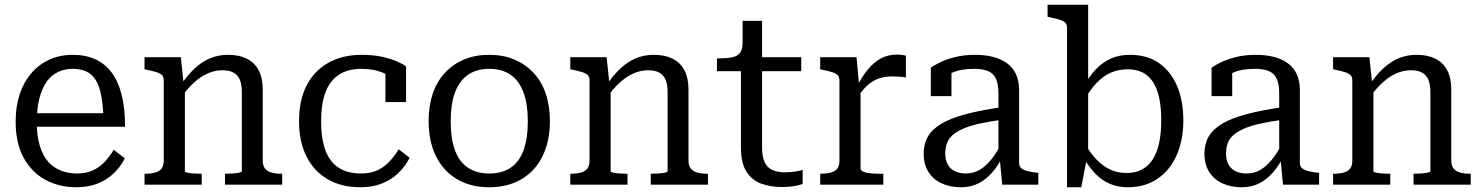

<svg xmlns="http://www.w3.org/2000/svg" viewBox="-20 -778 6242 809"><path d="M135 -263Q135 -204 148 -162.5Q161 -121 183.5 -96Q206 -71 237 -59Q268 -47 304 -47Q344 -47 373 -61Q402 -75 423 -98Q444 -121 459 -147L506 -111Q488 -75 458.5 -47Q429 -19 389.5 -4Q350 11 302 11Q229 11 171 -20.5Q113 -52 79.5 -113.5Q46 -175 46 -264Q46 -351 76.5 -414.5Q107 -478 161.5 -512.5Q216 -547 286 -547Q340 -547 381 -528.5Q422 -510 450 -473Q478 -436 492.5 -379Q507 -322 507 -244H115V-301H441L416 -279Q414 -338 406 -378Q398 -418 382.5 -442Q367 -466 343.5 -477Q320 -488 286 -488Q252 -488 224 -474.5Q196 -461 176.5 -433.5Q157 -406 146 -363.5Q135 -321 135 -263Z M589 0V-46H592Q616 -46 634 -51Q652 -56 661 -68Q670 -80 670 -102V-439Q670 -454 662.5 -461.5Q655 -469 639 -474Q623 -479 599 -484L589 -486V-537H742L754 -424L759 -418V-56Q759 -53 770 -50.5Q781 -48 797 -47Q813 -46 826 -46H830V0ZM1169 0H928V-46H931Q944 -46 960 -47Q976 -48 987.5 -50.5Q999 -53 999 -56V-390Q999 -421 991 -441Q983 -461 965 -471.5Q947 -482 917 -482Q886 -482 856 -469Q826 -456 797.5 -430Q769 -404 741 -365V-418Q768 -459 798.5 -488Q829 -517 864 -532Q899 -547 941 -547Q987 -547 1019.5 -531Q1052 -515 1069.5 -482.5Q1087 -450 1087 -401V-102Q1087 -80 1096.5 -68Q1106 -56 1124 -51Q1142 -46 1166 -46H1169Z M1501 -47Q1543 -47 1572.5 -61.5Q1602 -76 1623 -99.5Q1644 -123 1660 -149L1706 -113Q1687 -76 1657.5 -48Q1628 -20 1588.5 -4.5Q1549 11 1499 11Q1419 11 1361 -22.5Q1303 -56 1271.5 -118.5Q1240 -181 1240 -268Q1240 -356 1272 -418Q1304 -480 1363.5 -513.5Q1423 -547 1504 -547Q1553 -547 1591 -538.5Q1629 -530 1654.5 -518.5Q1680 -507 1691 -498V-348H1604V-478Q1614 -477 1622.5 -473.5Q1631 -470 1637 -463.5Q1643 -457 1646 -450Q1649 -443 1648 -435Q1628 -458 1590 -473Q1552 -488 1504 -488Q1445 -488 1407 -462.5Q1369 -437 1351 -388Q1333 -339 1333 -268Q1333 -212 1343 -171Q1353 -130 1373.5 -102.5Q1394 -75 1426 -61Q1458 -47 1501 -47Z M2297 -268Q2297 -182 2265.5 -119Q2234 -56 2176.5 -22.5Q2119 11 2041 11Q1964 11 1906.5 -22.5Q1849 -56 1817.5 -119Q1786 -182 1786 -268Q1786 -332 1803.5 -383.5Q1821 -435 1855 -471.5Q1889 -508 1936 -527.5Q1983 -547 2041 -547Q2100 -547 2146.5 -527.5Q2193 -508 2227.5 -471.5Q2262 -435 2279.5 -383.5Q2297 -332 2297 -268ZM1879 -268Q1879 -194 1897 -145Q1915 -96 1951.5 -71.5Q1988 -47 2041 -47Q2096 -47 2132 -71.5Q2168 -96 2186 -145Q2204 -194 2204 -268Q2204 -339 2186 -388Q2168 -437 2132 -462.5Q2096 -488 2041 -488Q1988 -488 1951.5 -462.5Q1915 -437 1897 -388Q1879 -339 1879 -268Z M2383 0V-46H2386Q2410 -46 2428 -51Q2446 -56 2455 -68Q2464 -80 2464 -102V-439Q2464 -454 2456.5 -461.5Q2449 -469 2433 -474Q2417 -479 2393 -484L2383 -486V-537H2536L2548 -424L2553 -418V-56Q2553 -53 2564 -50.5Q2575 -48 2591 -47Q2607 -46 2620 -46H2624V0ZM2963 0H2722V-46H2725Q2738 -46 2754 -47Q2770 -48 2781.5 -50.5Q2793 -53 2793 -56V-390Q2793 -421 2785 -441Q2777 -461 2759 -471.5Q2741 -482 2711 -482Q2680 -482 2650 -469Q2620 -456 2591.5 -430Q2563 -404 2535 -365V-418Q2562 -459 2592.5 -488Q2623 -517 2658 -532Q2693 -547 2735 -547Q2781 -547 2813.5 -531Q2846 -515 2863.5 -482.5Q2881 -450 2881 -401V-102Q2881 -80 2890.5 -68Q2900 -56 2918 -51Q2936 -46 2960 -46H2963Z M3001 -478V-532H3011Q3043 -532 3065 -536.5Q3087 -541 3098 -555Q3109 -569 3109 -597L3173 -537H3356V-478ZM3191 -158Q3191 -118 3202 -94.5Q3213 -71 3235 -61.5Q3257 -52 3287 -52Q3312 -52 3333 -55.5Q3354 -59 3362 -62V-3Q3352 1 3337.5 4Q3323 7 3307 8.5Q3291 10 3275 10Q3229 10 3189.5 -3.5Q3150 -17 3126 -53.5Q3102 -90 3102 -157V-522L3109 -530V-690H3191Z M3797 -543V-451Q3790 -453 3780 -454Q3770 -455 3759.5 -455.5Q3749 -456 3739 -456Q3714 -456 3693.5 -450.5Q3673 -445 3655.5 -434Q3638 -423 3622 -405.5Q3606 -388 3588 -362V-408Q3611 -454 3636.5 -485Q3662 -516 3692 -532Q3722 -548 3760 -548Q3772 -548 3782.5 -546.5Q3793 -545 3797 -543ZM3436 0V-46H3439Q3476 -46 3496.5 -57.5Q3517 -69 3517 -102V-439Q3517 -454 3509.5 -461.5Q3502 -469 3486 -474Q3470 -479 3446 -484L3436 -486V-537H3589L3601 -407L3606 -410V-68Q3606 -59 3619 -54Q3632 -49 3649.5 -47.5Q3667 -46 3681 -46H3702V0Z M4205 -327V-274Q4146 -266 4104.5 -256.5Q4063 -247 4035.5 -234.5Q4008 -222 3992 -207Q3976 -192 3969.5 -173Q3963 -154 3963 -131Q3963 -103 3973.5 -84.5Q3984 -66 4003.5 -56.5Q4023 -47 4050 -47Q4080 -47 4105.5 -61Q4131 -75 4155 -104Q4179 -133 4201 -176L4205 -120Q4186 -80 4160 -50.5Q4134 -21 4102 -5Q4070 11 4029 11Q3983 11 3947.5 -5.5Q3912 -22 3892 -53.5Q3872 -85 3872 -131Q3872 -172 3890 -203Q3908 -234 3947 -257Q3986 -280 4049.5 -297Q4113 -314 4205 -327ZM4203 0 4192 -114 4187 -120V-384Q4187 -422 4177 -445Q4167 -468 4144.5 -478Q4122 -488 4084 -488Q4028 -488 3992 -471.5Q3956 -455 3938 -435Q3938 -444 3941.5 -452.5Q3945 -461 3951.5 -468Q3958 -475 3967.5 -480Q3977 -485 3989 -487V-373H3902V-493Q3916 -503 3941.5 -515.5Q3967 -528 4004.5 -537.5Q4042 -547 4089 -547Q4128 -547 4161.5 -539Q4195 -531 4220.5 -513.5Q4246 -496 4260 -467.5Q4274 -439 4274 -397V-91Q4274 -77 4283.5 -69Q4293 -61 4310 -57Q4327 -53 4350 -50L4355 -49V0Z M4732 11Q4691 11 4657.5 -3Q4624 -17 4597 -44.5Q4570 -72 4546 -112L4549 -176Q4574 -133 4601 -105Q4628 -77 4659 -63Q4690 -49 4727 -49Q4763 -49 4790.5 -63Q4818 -77 4836.5 -105.5Q4855 -134 4864 -175.5Q4873 -217 4873 -271Q4873 -324 4864.5 -364.5Q4856 -405 4838.5 -432Q4821 -459 4794.5 -472.5Q4768 -486 4732 -486Q4693 -486 4661 -472Q4629 -458 4601.5 -429.5Q4574 -401 4548 -356L4547 -416Q4571 -459 4599.5 -488Q4628 -517 4662.5 -532Q4697 -547 4741 -547Q4813 -547 4863 -512.5Q4913 -478 4939.5 -416Q4966 -354 4966 -271Q4966 -188 4938 -124.5Q4910 -61 4857.5 -25Q4805 11 4732 11ZM4476 -660Q4476 -675 4468.5 -682.5Q4461 -690 4445 -695Q4429 -700 4404 -705L4394 -707V-758H4565V-121L4560 -114L4536 11H4476Z M5388 -327V-274Q5329 -266 5287.5 -256.5Q5246 -247 5218.5 -234.5Q5191 -222 5175 -207Q5159 -192 5152.5 -173Q5146 -154 5146 -131Q5146 -103 5156.5 -84.5Q5167 -66 5186.5 -56.5Q5206 -47 5233 -47Q5263 -47 5288.5 -61Q5314 -75 5338 -104Q5362 -133 5384 -176L5388 -120Q5369 -80 5343 -50.5Q5317 -21 5285 -5Q5253 11 5212 11Q5166 11 5130.5 -5.5Q5095 -22 5075 -53.5Q5055 -85 5055 -131Q5055 -172 5073 -203Q5091 -234 5130 -257Q5169 -280 5232.5 -297Q5296 -314 5388 -327ZM5386 0 5375 -114 5370 -120V-384Q5370 -422 5360 -445Q5350 -468 5327.5 -478Q5305 -488 5267 -488Q5211 -488 5175 -471.5Q5139 -455 5121 -435Q5121 -444 5124.5 -452.5Q5128 -461 5134.5 -468Q5141 -475 5150.5 -480Q5160 -485 5172 -487V-373H5085V-493Q5099 -503 5124.5 -515.5Q5150 -528 5187.5 -537.5Q5225 -547 5272 -547Q5311 -547 5344.5 -539Q5378 -531 5403.5 -513.5Q5429 -496 5443 -467.5Q5457 -439 5457 -397V-91Q5457 -77 5466.5 -69Q5476 -61 5493 -57Q5510 -53 5533 -50L5538 -49V0Z M5597 0V-46H5600Q5624 -46 5642 -51Q5660 -56 5669 -68Q5678 -80 5678 -102V-439Q5678 -454 5670.5 -461.5Q5663 -469 5647 -474Q5631 -479 5607 -484L5597 -486V-537H5750L5762 -424L5767 -418V-56Q5767 -53 5778 -50.5Q5789 -48 5805 -47Q5821 -46 5834 -46H5838V0ZM6177 0H5936V-46H5939Q5952 -46 5968 -47Q5984 -48 5995.5 -50.5Q6007 -53 6007 -56V-390Q6007 -421 5999 -441Q5991 -461 5973 -471.5Q5955 -482 5925 -482Q5894 -482 5864 -469Q5834 -456 5805.5 -430Q5777 -404 5749 -365V-418Q5776 -459 5806.5 -488Q5837 -517 5872 -532Q5907 -547 5949 -547Q5995 -547 6027.5 -531Q6060 -515 6077.5 -482.5Q6095 -450 6095 -401V-102Q6095 -80 6104.5 -68Q6114 -56 6132 -51Q6150 -46 6174 -46H6177Z"/></svg>

Font: Roboto Serif 20pt SemiCondensed
Style: Regular
Weight: 400
Width: 4
Version: Version 1.008